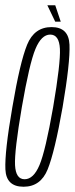

<svg xmlns="http://www.w3.org/2000/svg" viewBox="-23 -707 284 730"><path d="M66.5 3Q131.5 3 158.2 -63Q185 -129 215 -299.5Q244 -470 241.2 -537Q238.5 -604 173 -604Q107.5 -604 80.2 -537.2Q53 -470.5 24 -299.5Q-5.5 -129.5 -2.5 -63.2Q0.5 3 66.5 3ZM70.5 -25.5Q37 -25.5 34.2 -79Q31.5 -132.5 60 -299.5Q89 -466.5 111.8 -521Q134.5 -575.5 168 -575.5Q202 -575.5 204.8 -521.2Q207.5 -467 179 -299.5Q150 -133.5 127.2 -79.5Q104.5 -25.5 70.5 -25.5ZM187 -624.5H208L187 -687H157Z"/></svg>

Font: Anybody ExtraCondensed ExtraLight
Style: Italic
Weight: 250
Width: 2
Italic angle: -10°
Version: Version 1.113;gftools[0.9.25]